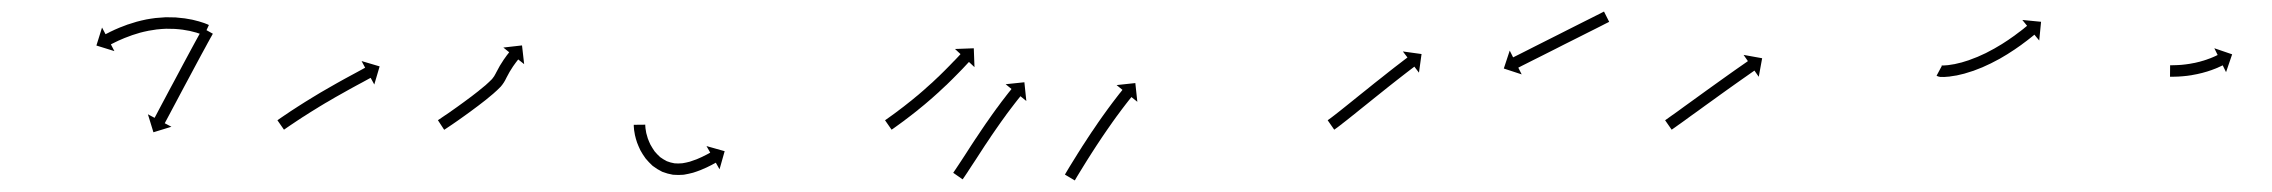

<svg xmlns="http://www.w3.org/2000/svg" viewBox="-20 -294 3952 334"><path d="M333.3 -233.1C333.9 -232.9 334.5 -232.6 335 -232.4L343.4 -250.5C342.8 -250.8 342.1 -251.1 341.4 -251.4C341.4 -251.4 341.4 -251.4 341.4 -251.5C341.3 -251.5 341.3 -251.5 341.3 -251.5C339.4 -252.3 337.5 -253 335.7 -253.7C335.7 -253.7 335.6 -253.7 335.6 -253.7C335.5 -253.8 335.5 -253.8 335.5 -253.8C332.6 -254.8 329.7 -255.7 326.7 -256.6C326.7 -256.6 326.7 -256.7 326.6 -256.7C326.6 -256.7 326.5 -256.7 326.5 -256.7C322.7 -257.8 318.9 -258.7 315.1 -259.6C315.1 -259.6 315 -259.6 314.9 -259.6C314.9 -259.7 314.8 -259.7 314.8 -259.7C310.3 -260.6 305.7 -261.4 301.1 -262.1C301.1 -262.1 301 -262.1 301 -262.1C300.9 -262.1 300.8 -262.1 300.8 -262.1C295.7 -262.8 290.6 -263.3 285.4 -263.7C285.4 -263.7 285.3 -263.7 285.3 -263.7C285.2 -263.7 285.1 -263.7 285.1 -263.7C279.6 -263.9 274.1 -264 268.5 -264C268.5 -264 268.5 -264 268.4 -264C268.3 -264 268.2 -264 268.2 -264C262.5 -263.7 256.8 -263.3 251.1 -262.7C251.1 -262.7 251.1 -262.7 251 -262.7C250.9 -262.7 250.9 -262.7 250.9 -262.7C245.2 -262 239.6 -261.1 234 -260.1C234 -260.1 233.9 -260 233.8 -260C233.8 -260 233.7 -260 233.7 -260C228.3 -258.9 223 -257.6 217.7 -256.2C217.7 -256.2 217.6 -256.2 217.5 -256.2C217.5 -256.1 217.4 -256.1 217.4 -256.1C212.5 -254.7 207.6 -253.2 202.7 -251.5C202.7 -251.5 202.7 -251.5 202.6 -251.5C202.6 -251.5 202.5 -251.5 202.5 -251.5C198.2 -249.9 193.9 -248.3 189.7 -246.6C189.7 -246.6 189.6 -246.6 189.6 -246.6C189.5 -246.6 189.5 -246.6 189.5 -246.6C185.9 -245.1 182.4 -243.6 178.8 -242C178.8 -242 178.8 -242 178.8 -241.9C178.8 -241.9 178.7 -241.9 178.7 -241.9C176 -240.7 173.3 -239.4 170.6 -238.1C170.6 -238.1 170.6 -238.1 170.6 -238.1C170.6 -238 170.6 -238 170.6 -238C168.8 -237.2 167.1 -236.3 165.4 -235.4L165.4 -235.4L165.4 -235.4C164.8 -235.1 164.2 -234.8 163.6 -234.5L157.5 -246.1L147.7 -214.8L179 -205.1L172.9 -216.8C173.5 -217.1 174.1 -217.4 174.6 -217.7L174.6 -217.7L174.6 -217.7C176.2 -218.5 177.9 -219.3 179.5 -220.1C179.5 -220.1 179.5 -220.1 179.5 -220.1C179.4 -220.1 179.4 -220.1 179.4 -220.1C182 -221.4 184.6 -222.6 187.1 -223.8C187.1 -223.8 187.1 -223.8 187.1 -223.7C187.1 -223.7 187 -223.7 187 -223.7C190.4 -225.2 193.8 -226.7 197.2 -228.1C197.2 -228.1 197.1 -228.1 197.1 -228.1C197.1 -228.1 197 -228 197 -228C201.1 -229.7 205.2 -231.2 209.3 -232.6C209.3 -232.6 209.2 -232.6 209.2 -232.6C209.1 -232.6 209.1 -232.6 209.1 -232.6C213.7 -234.1 218.3 -235.6 223 -236.9C223 -236.9 222.9 -236.9 222.9 -236.9C222.8 -236.9 222.8 -236.9 222.8 -236.9C227.8 -238.2 232.8 -239.4 237.9 -240.4C237.9 -240.4 237.8 -240.4 237.7 -240.4C237.7 -240.4 237.6 -240.4 237.6 -240.4C242.9 -241.4 248.1 -242.2 253.4 -242.9C253.4 -242.9 253.4 -242.9 253.3 -242.9C253.2 -242.9 253.1 -242.8 253.1 -242.8C258.4 -243.4 263.7 -243.8 269.1 -244C269.1 -244 269 -244 268.9 -244C268.8 -244 268.8 -244 268.8 -244C273.9 -244 279.1 -243.9 284.2 -243.7C284.2 -243.7 284.1 -243.7 284.1 -243.7C284 -243.7 283.9 -243.7 283.9 -243.7C288.8 -243.4 293.5 -242.9 298.3 -242.3C298.3 -242.3 298.3 -242.3 298.2 -242.3C298.1 -242.3 298.1 -242.3 298.1 -242.3C302.3 -241.7 306.6 -240.9 310.8 -240.1C310.8 -240.1 310.7 -240.1 310.7 -240.1C310.6 -240.1 310.6 -240.1 310.6 -240.1C314.1 -239.3 317.6 -238.4 321.1 -237.4C321.1 -237.4 321.1 -237.5 321 -237.5C320.9 -237.5 320.9 -237.5 320.9 -237.5C323.5 -236.7 326.2 -235.8 328.8 -234.9C328.8 -234.9 328.8 -234.9 328.7 -235C328.7 -235 328.6 -235 328.6 -235C330.3 -234.4 331.9 -233.7 333.5 -233.1C333.5 -233.1 333.5 -233.1 333.4 -233.1C333.4 -233.1 333.3 -233.1 333.3 -233.1ZM349.3 -233.6C349.6 -234.2 350 -234.8 350.3 -235.3L332.8 -245.1C332.5 -244.6 332.2 -244 331.9 -243.4L331.9 -243.4L331.9 -243.4C330.9 -241.8 330 -240.1 329.1 -238.5L329.1 -238.5L329.1 -238.4C327.7 -235.9 326.3 -233.3 324.9 -230.8L324.9 -230.8L324.9 -230.8C323.1 -227.4 321.2 -224.1 319.4 -220.8L319.4 -220.8L319.4 -220.8C317.3 -216.9 315.2 -212.9 313 -209C310.7 -204.6 308.3 -200.2 305.9 -195.8C303.4 -191.1 300.9 -186.4 298.3 -181.7C295.7 -176.9 293.2 -172 290.6 -167.2C288 -162.3 285.4 -157.4 282.8 -152.6C280.3 -147.9 277.8 -143.2 275.2 -138.5C272.9 -134.1 270.6 -129.7 268.2 -125.3C266.1 -121.3 264 -117.4 261.9 -113.5C260.1 -110.1 258.4 -106.8 256.6 -103.5C255.2 -100.9 253.9 -98.3 252.5 -95.7C251.6 -94.1 250.7 -92.4 249.9 -90.8C249.5 -90.2 249.2 -89.6 248.9 -89L237.3 -95.2L246.9 -63.9L278.2 -73.5L266.6 -79.6C266.9 -80.2 267.2 -80.8 267.5 -81.4C268.4 -83 269.3 -84.7 270.2 -86.4C271.5 -88.9 272.9 -91.5 274.3 -94.1C276 -97.4 277.8 -100.7 279.6 -104.1C281.7 -108 283.8 -111.9 285.9 -115.9C288.2 -120.3 290.5 -124.7 292.9 -129.1C295.4 -133.8 297.9 -138.5 300.4 -143.2C303 -148 305.6 -152.9 308.2 -157.7C310.8 -162.6 313.4 -167.4 316 -172.3C318.5 -177 321 -181.7 323.5 -186.3C325.9 -190.7 328.3 -195.1 330.6 -199.5C332.7 -203.4 334.9 -207.3 337 -211.2L337 -211.2L337 -211.2C338.8 -214.5 340.6 -217.8 342.4 -221.2L342.4 -221.1L342.4 -221.1C343.8 -223.7 345.2 -226.2 346.6 -228.8L346.6 -228.8L346.6 -228.7C347.5 -230.4 348.4 -232 349.3 -233.6L349.3 -233.6Z M464.2 -85.9C463.7 -85.6 463.1 -85.2 462.6 -84.8L474 -68.4C474.5 -68.8 475.1 -69.1 475.6 -69.5L475.6 -69.5L475.6 -69.5C477.1 -70.6 478.7 -71.6 480.2 -72.7L480.2 -72.7L480.2 -72.7C482.6 -74.3 485 -75.9 487.4 -77.6L487.3 -77.6L487.3 -77.5C490.4 -79.6 493.6 -81.7 496.7 -83.8L496.7 -83.8L496.7 -83.8C500.4 -86.2 504.1 -88.6 507.8 -91.1L507.8 -91L507.8 -91C511.9 -93.7 516.1 -96.4 520.3 -99L520.3 -99L520.3 -99C524.8 -101.8 529.3 -104.6 533.8 -107.3L533.8 -107.3L533.7 -107.3C538.4 -110.2 543.1 -113 547.8 -115.8L547.8 -115.7L547.8 -115.7C552.5 -118.5 557.2 -121.3 562 -124L562 -124L561.9 -124C566.5 -126.6 571.2 -129.2 575.8 -131.8L575.8 -131.8L575.8 -131.8C580.1 -134.3 584.4 -136.7 588.8 -139.1L588.8 -139.1L588.8 -139.1C592.7 -141.2 596.6 -143.3 600.5 -145.5L600.5 -145.5L600.5 -145.5C603.8 -147.3 607.1 -149.1 610.4 -150.8C613 -152.2 615.5 -153.6 618.1 -155C619.7 -155.9 621.4 -156.8 623 -157.7C623.6 -158 624.2 -158.3 624.8 -158.6L631.1 -147L640.4 -178.5L609 -187.8L615.2 -176.2C614.7 -175.9 614.1 -175.6 613.5 -175.3C611.9 -174.4 610.2 -173.5 608.6 -172.6C606 -171.2 603.4 -169.8 600.9 -168.4C597.6 -166.6 594.2 -164.8 590.9 -163L590.9 -163L590.9 -163C587 -160.9 583.1 -158.7 579.1 -156.6L579.1 -156.6L579.1 -156.6C574.7 -154.2 570.4 -151.7 566 -149.3L566 -149.3L566 -149.3C561.3 -146.6 556.7 -144 552 -141.3L552 -141.3L552 -141.3C547.2 -138.6 542.4 -135.8 537.6 -133L537.6 -133L537.6 -133C532.9 -130.1 528.1 -127.3 523.4 -124.4L523.4 -124.4L523.4 -124.4C518.8 -121.6 514.2 -118.8 509.7 -116L509.7 -115.9L509.6 -115.9C505.4 -113.3 501.2 -110.6 497 -107.9L496.9 -107.9L496.9 -107.8C493.2 -105.4 489.4 -102.9 485.6 -100.5L485.6 -100.5L485.6 -100.5C482.5 -98.4 479.3 -96.2 476.2 -94.1L476.1 -94.1L476.1 -94.1C473.7 -92.5 471.3 -90.8 468.9 -89.2L468.9 -89.2L468.9 -89.2C467.3 -88.1 465.8 -87 464.2 -85.9L464.2 -85.9Z M743.4 -86C742.9 -85.7 742.3 -85.3 741.8 -84.9L752.7 -68.2C753.3 -68.6 753.9 -68.9 754.4 -69.3L754.4 -69.3L754.4 -69.3C756 -70.4 757.6 -71.4 759.2 -72.5L759.2 -72.5L759.2 -72.5C761.6 -74.1 764.1 -75.8 766.5 -77.4L766.5 -77.4L766.5 -77.4C769.6 -79.6 772.8 -81.8 775.9 -83.9L775.9 -83.9L775.9 -83.9C779.6 -86.5 783.2 -89.1 786.9 -91.7L786.9 -91.7L786.9 -91.7C791 -94.6 795.1 -97.6 799.1 -100.5L799.1 -100.5L799.2 -100.6C803.5 -103.7 807.8 -107 812.1 -110.2C812.1 -110.2 812.1 -110.2 812.1 -110.2C812.1 -110.2 812.1 -110.2 812.1 -110.2C816.6 -113.6 820.9 -117 825.3 -120.4C825.3 -120.4 825.3 -120.5 825.4 -120.5C825.4 -120.5 825.4 -120.5 825.4 -120.5C829.8 -124 834.1 -127.6 838.3 -131.2C838.3 -131.2 838.4 -131.3 838.4 -131.3C838.4 -131.3 838.5 -131.4 838.5 -131.4C842.7 -135 846.7 -138.8 850.6 -142.8C850.6 -142.8 850.7 -142.9 850.9 -143.1C851 -143.2 851.1 -143.3 851.1 -143.3C855 -147.8 858.2 -152.8 860.7 -158.2C860.7 -158.2 860.6 -158.2 860.6 -158.1C860.6 -158 860.5 -157.9 860.5 -157.9C862.5 -161.8 864.5 -165.5 866.6 -169.2C866.6 -169.2 866.6 -169.2 866.6 -169.1C866.5 -169.1 866.5 -169 866.5 -169C868.4 -172.1 870.3 -175.2 872.3 -178.2C872.3 -178.2 872.3 -178.2 872.3 -178.1C872.2 -178.1 872.2 -178.1 872.2 -178.1C873.8 -180.4 875.4 -182.7 877.1 -184.9C877.1 -184.9 877.1 -184.9 877 -184.9C877 -184.9 877 -184.8 877 -184.8C878.1 -186.3 879.2 -187.7 880.3 -189.1C880.3 -189.1 880.3 -189.1 880.3 -189.1C880.3 -189.1 880.3 -189.1 880.3 -189.1C880.7 -189.6 881.1 -190.1 881.5 -190.6L891.8 -182.4L888.1 -215L855.6 -211.3L865.8 -203.1C865.4 -202.6 865 -202 864.6 -201.5C864.6 -201.5 864.6 -201.5 864.6 -201.5C864.6 -201.5 864.6 -201.5 864.6 -201.5C863.4 -199.9 862.2 -198.4 861 -196.9C861 -196.9 861 -196.8 861 -196.8C861 -196.8 861 -196.8 861 -196.8C859.2 -194.3 857.5 -191.9 855.7 -189.4C855.7 -189.4 855.7 -189.4 855.7 -189.3C855.7 -189.3 855.7 -189.3 855.7 -189.3C853.5 -186 851.4 -182.7 849.4 -179.4C849.4 -179.4 849.4 -179.3 849.3 -179.3C849.3 -179.2 849.3 -179.2 849.3 -179.2C847 -175.2 844.8 -171.1 842.7 -167C842.7 -167 842.7 -166.9 842.6 -166.8C842.6 -166.7 842.6 -166.7 842.6 -166.7C840.8 -163 838.6 -159.5 835.9 -156.4C835.9 -156.4 836.1 -156.5 836.2 -156.6C836.3 -156.7 836.4 -156.9 836.4 -156.9C832.8 -153.2 829 -149.7 825.2 -146.3C825.2 -146.3 825.3 -146.3 825.3 -146.4C825.3 -146.4 825.4 -146.4 825.4 -146.4C821.2 -142.9 817.1 -139.5 812.8 -136.1C812.8 -136.1 812.9 -136.1 812.9 -136.1C812.9 -136.1 812.9 -136.1 812.9 -136.1C808.6 -132.8 804.3 -129.4 800 -126.1C800 -126.1 800 -126.1 800 -126.1C800 -126.1 800.1 -126.2 800.1 -126.2C795.8 -123 791.6 -119.8 787.3 -116.7L787.3 -116.7L787.3 -116.7C783.3 -113.8 779.3 -110.9 775.3 -108L775.3 -108L775.3 -108C771.7 -105.4 768.1 -102.9 764.4 -100.3L764.4 -100.3L764.5 -100.3C761.4 -98.2 758.3 -96.1 755.2 -93.9L755.2 -93.9L755.2 -94C752.8 -92.3 750.4 -90.7 748 -89.1L748 -89.1L748.1 -89.1C746.5 -88.1 745 -87 743.4 -86L743.4 -86Z M1102.5 -75.2C1102.5 -75.8 1102.5 -76.5 1102.5 -77.1L1082.5 -76.9C1082.5 -76.2 1082.5 -75.5 1082.5 -74.8C1082.5 -74.8 1082.5 -74.7 1082.5 -74.7C1082.5 -74.6 1082.5 -74.6 1082.5 -74.6C1082.6 -72.5 1082.8 -70.5 1083 -68.4C1083 -68.4 1083 -68.3 1083 -68.2C1083 -68.2 1083 -68.1 1083 -68.1C1083.4 -65 1084 -61.8 1084.6 -58.7C1084.6 -58.7 1084.6 -58.7 1084.6 -58.6C1084.6 -58.5 1084.7 -58.4 1084.7 -58.4C1085.6 -54.4 1086.7 -50.5 1088 -46.7C1088 -46.7 1088 -46.6 1088.1 -46.5C1088.1 -46.4 1088.1 -46.3 1088.1 -46.3C1089.8 -41.8 1091.7 -37.4 1093.8 -33C1093.8 -33 1093.9 -32.9 1093.9 -32.8C1094 -32.7 1094 -32.6 1094 -32.6C1096.6 -27.8 1099.5 -23.3 1102.7 -18.9C1102.7 -18.9 1102.8 -18.7 1102.9 -18.6C1103 -18.5 1103.1 -18.3 1103.1 -18.3C1106.8 -13.8 1110.9 -9.6 1115.2 -5.6C1115.2 -5.6 1115.4 -5.5 1115.5 -5.4C1115.7 -5.2 1115.9 -5.1 1115.9 -5.1C1120.8 -1.4 1126 1.9 1131.6 4.6C1131.6 4.6 1131.8 4.7 1132 4.8C1132.2 4.9 1132.5 5 1132.5 5C1138.2 7.2 1144.2 8.9 1150.3 9.9C1150.3 9.9 1150.6 9.9 1150.8 10C1151 10 1151.2 10 1151.2 10C1157.1 10.5 1163.1 10.5 1169 10C1169 10 1169.1 9.9 1169.3 9.9C1169.5 9.9 1169.7 9.9 1169.7 9.9C1174.9 9 1180.2 7.9 1185.4 6.5C1185.4 6.5 1185.5 6.5 1185.6 6.4C1185.7 6.4 1185.8 6.4 1185.8 6.4C1190.3 5 1194.7 3.4 1199.1 1.7C1199.1 1.7 1199.1 1.7 1199.2 1.7C1199.2 1.7 1199.3 1.6 1199.3 1.6C1202.9 0.1 1206.5 -1.4 1210.1 -3.1C1210.1 -3.1 1210.1 -3.1 1210.1 -3.1C1210.2 -3.2 1210.2 -3.2 1210.2 -3.2C1212.9 -4.5 1215.6 -5.8 1218.3 -7.2C1218.3 -7.2 1218.3 -7.2 1218.3 -7.2C1218.3 -7.2 1218.4 -7.3 1218.4 -7.3C1220.1 -8.2 1221.8 -9.1 1223.4 -10C1223.4 -10 1223.4 -10 1223.5 -10C1223.5 -10 1223.5 -10 1223.5 -10C1224.1 -10.3 1224.7 -10.7 1225.2 -11L1231.7 0.5L1240.6 -31L1209 -39.9L1215.5 -28.5C1214.9 -28.1 1214.3 -27.8 1213.8 -27.5C1213.8 -27.5 1213.8 -27.5 1213.8 -27.5C1213.8 -27.5 1213.8 -27.5 1213.8 -27.5C1212.2 -26.6 1210.6 -25.8 1209 -24.9C1209 -24.9 1209 -24.9 1209 -24.9C1209 -25 1209.1 -25 1209.1 -25C1206.5 -23.7 1204 -22.4 1201.5 -21.2C1201.5 -21.2 1201.5 -21.2 1201.5 -21.2C1201.6 -21.2 1201.6 -21.2 1201.6 -21.2C1198.3 -19.7 1195 -18.2 1191.6 -16.8C1191.6 -16.8 1191.7 -16.8 1191.7 -16.9C1191.8 -16.9 1191.8 -16.9 1191.8 -16.9C1187.9 -15.4 1183.8 -14 1179.8 -12.7C1179.8 -12.7 1179.9 -12.7 1180 -12.7C1180.1 -12.8 1180.2 -12.8 1180.2 -12.8C1175.7 -11.6 1171.1 -10.6 1166.5 -9.9C1166.5 -9.9 1166.7 -9.9 1166.9 -9.9C1167 -9.9 1167.2 -10 1167.2 -10C1162.4 -9.5 1157.6 -9.5 1152.8 -9.9C1152.8 -9.9 1153 -9.9 1153.3 -9.9C1153.5 -9.8 1153.7 -9.8 1153.7 -9.8C1148.9 -10.6 1144.1 -11.9 1139.6 -13.7C1139.6 -13.7 1139.8 -13.6 1140 -13.5C1140.2 -13.4 1140.5 -13.3 1140.5 -13.3C1136.1 -15.5 1131.9 -18.1 1127.9 -21C1127.9 -21 1128.1 -20.9 1128.3 -20.8C1128.4 -20.6 1128.6 -20.5 1128.6 -20.5C1125 -23.7 1121.6 -27.3 1118.5 -31C1118.5 -31 1118.6 -30.9 1118.7 -30.8C1118.8 -30.6 1118.9 -30.5 1118.9 -30.5C1116.3 -34.3 1113.8 -38.2 1111.6 -42.2C1111.6 -42.2 1111.6 -42.1 1111.7 -42C1111.7 -41.9 1111.8 -41.7 1111.8 -41.7C1110 -45.5 1108.3 -49.3 1106.9 -53.2C1106.9 -53.2 1106.9 -53.1 1106.9 -53C1107 -52.9 1107 -52.8 1107 -52.8C1105.9 -56.2 1104.9 -59.6 1104.1 -63C1104.1 -63 1104.1 -62.9 1104.2 -62.8C1104.2 -62.7 1104.2 -62.7 1104.2 -62.7C1103.7 -65.3 1103.2 -68 1102.9 -70.6C1102.9 -70.6 1102.9 -70.5 1102.9 -70.5C1102.9 -70.4 1102.9 -70.3 1102.9 -70.3C1102.7 -72 1102.6 -73.7 1102.5 -75.4C1102.5 -75.4 1102.5 -75.4 1102.5 -75.3C1102.5 -75.3 1102.5 -75.2 1102.5 -75.2Z M1521.2 -85.9C1520.6 -85.5 1520.1 -85.2 1519.6 -84.8L1531 -68.4C1531.6 -68.8 1532.1 -69.2 1532.6 -69.5L1532.7 -69.5L1532.7 -69.5C1534.2 -70.6 1535.7 -71.7 1537.3 -72.8L1537.3 -72.8L1537.3 -72.8C1539.7 -74.5 1542.1 -76.2 1544.5 -78L1544.5 -78L1544.5 -78C1547.6 -80.2 1550.6 -82.5 1553.7 -84.7C1553.7 -84.7 1553.7 -84.8 1553.7 -84.8C1553.7 -84.8 1553.7 -84.8 1553.7 -84.8C1557.3 -87.5 1560.9 -90.2 1564.5 -93C1564.5 -93 1564.5 -93 1564.5 -93C1564.5 -93 1564.5 -93 1564.5 -93C1568.5 -96.1 1572.5 -99.2 1576.4 -102.3C1576.4 -102.3 1576.4 -102.4 1576.4 -102.4C1576.4 -102.4 1576.4 -102.4 1576.4 -102.4C1580.6 -105.8 1584.8 -109.2 1588.9 -112.6C1588.9 -112.6 1588.9 -112.6 1588.9 -112.7C1589 -112.7 1589 -112.7 1589 -112.7C1593.2 -116.3 1597.4 -119.9 1601.6 -123.5C1601.6 -123.5 1601.6 -123.5 1601.6 -123.6C1601.7 -123.6 1601.7 -123.6 1601.7 -123.6C1605.8 -127.3 1610 -131 1614.1 -134.7C1614.1 -134.7 1614.1 -134.7 1614.1 -134.7C1614.1 -134.7 1614.1 -134.8 1614.1 -134.8C1618.1 -138.4 1622 -142.1 1625.9 -145.8C1625.9 -145.8 1625.9 -145.8 1625.9 -145.8C1625.9 -145.8 1626 -145.8 1626 -145.8C1629.6 -149.3 1633.2 -152.8 1636.8 -156.4C1636.8 -156.4 1636.8 -156.4 1636.8 -156.4C1636.8 -156.4 1636.8 -156.4 1636.8 -156.4C1640 -159.6 1643.2 -162.8 1646.3 -166L1646.3 -166L1646.3 -166C1649 -168.7 1651.6 -171.5 1654.3 -174.2L1654.3 -174.2L1654.3 -174.2C1656.3 -176.4 1658.3 -178.5 1660.3 -180.6L1660.3 -180.6L1660.3 -180.6C1661.6 -182 1662.9 -183.4 1664.2 -184.8C1664.7 -185.3 1665.1 -185.7 1665.6 -186.2L1675.2 -177.2L1674 -210L1641.3 -208.8L1650.9 -199.9C1650.5 -199.4 1650 -198.9 1649.6 -198.4C1648.3 -197 1647 -195.7 1645.8 -194.3L1645.8 -194.3L1645.8 -194.3C1643.8 -192.2 1641.8 -190.1 1639.8 -188L1639.8 -188L1639.8 -188.1C1637.2 -185.3 1634.6 -182.7 1632 -180L1632 -180L1632 -180C1628.9 -176.8 1625.8 -173.7 1622.7 -170.6C1622.7 -170.6 1622.7 -170.6 1622.7 -170.6C1622.7 -170.6 1622.7 -170.6 1622.7 -170.6C1619.2 -167.1 1615.6 -163.7 1612.1 -160.2C1612.1 -160.2 1612.1 -160.3 1612.1 -160.3C1612.1 -160.3 1612.1 -160.3 1612.1 -160.3C1608.3 -156.6 1604.4 -153 1600.6 -149.4C1600.6 -149.4 1600.6 -149.5 1600.6 -149.5C1600.6 -149.5 1600.6 -149.5 1600.6 -149.5C1596.6 -145.8 1592.5 -142.2 1588.4 -138.6C1588.4 -138.6 1588.4 -138.6 1588.4 -138.6C1588.5 -138.6 1588.5 -138.6 1588.5 -138.6C1584.4 -135 1580.2 -131.5 1576.1 -127.9C1576.1 -127.9 1576.1 -128 1576.1 -128C1576.1 -128 1576.1 -128 1576.1 -128C1572 -124.6 1568 -121.3 1563.9 -117.9C1563.9 -117.9 1563.9 -117.9 1563.9 -117.9C1563.9 -118 1563.9 -118 1563.9 -118C1560 -114.9 1556.2 -111.8 1552.3 -108.8C1552.3 -108.8 1552.3 -108.8 1552.3 -108.8C1552.3 -108.8 1552.3 -108.8 1552.3 -108.8C1548.8 -106.1 1545.3 -103.4 1541.7 -100.8C1541.7 -100.8 1541.7 -100.8 1541.7 -100.8C1541.8 -100.8 1541.8 -100.8 1541.8 -100.8C1538.8 -98.6 1535.7 -96.3 1532.7 -94.1L1532.7 -94.2L1532.8 -94.2C1530.4 -92.5 1528.1 -90.8 1525.7 -89.1L1525.7 -89.1L1525.7 -89.1C1524.2 -88.1 1522.7 -87 1521.2 -85.9L1521.2 -85.9ZM1639.3 5C1638.9 5.5 1638.6 6 1638.2 6.6L1654.6 18C1655 17.4 1655.4 16.9 1655.8 16.3L1655.8 16.3L1655.8 16.3C1656.9 14.8 1657.9 13.2 1659 11.6L1659 11.6L1659 11.6C1660.6 9.2 1662.3 6.7 1663.9 4.3L1663.9 4.3L1663.9 4.2C1666 1.1 1668.1 -2.1 1670.1 -5.3L1670.1 -5.3L1670.1 -5.3C1672.6 -9 1675 -12.8 1677.5 -16.5C1680.2 -20.7 1682.9 -24.9 1685.6 -29L1685.6 -29L1685.6 -29C1688.5 -33.5 1691.4 -37.9 1694.3 -42.4L1694.3 -42.3L1694.3 -42.3C1697.4 -46.9 1700.4 -51.5 1703.5 -56L1703.4 -56L1703.4 -56C1706.5 -60.5 1709.6 -65 1712.7 -69.5L1712.7 -69.5L1712.7 -69.5C1715.7 -73.8 1718.7 -78.2 1721.8 -82.5L1721.8 -82.5L1721.8 -82.5C1724.7 -86.5 1727.6 -90.5 1730.5 -94.5L1730.5 -94.5L1730.4 -94.5C1733.1 -98 1735.7 -101.6 1738.4 -105.1L1738.4 -105.1L1738.4 -105.1C1740.6 -108.1 1742.9 -111 1745.2 -114L1745.2 -114L1745.2 -114C1746.9 -116.3 1748.7 -118.5 1750.5 -120.8L1750.5 -120.8L1750.5 -120.8C1751.6 -122.2 1752.8 -123.7 1754 -125.1L1754 -125.1L1753.9 -125.1C1754.4 -125.6 1754.8 -126.1 1755.2 -126.6L1765.4 -118.3L1762 -150.9L1729.4 -147.5L1739.6 -139.2C1739.2 -138.7 1738.8 -138.2 1738.4 -137.7L1738.4 -137.6L1738.4 -137.6C1737.2 -136.2 1736 -134.7 1734.8 -133.2L1734.8 -133.2L1734.8 -133.2C1733 -130.9 1731.2 -128.6 1729.4 -126.3L1729.4 -126.3L1729.4 -126.2C1727 -123.2 1724.7 -120.2 1722.4 -117.2L1722.4 -117.2L1722.4 -117.2C1719.7 -113.6 1717 -110 1714.4 -106.3L1714.3 -106.3L1714.3 -106.3C1711.4 -102.3 1708.4 -98.2 1705.5 -94.1L1705.5 -94.1L1705.5 -94.1C1702.4 -89.7 1699.3 -85.3 1696.3 -80.9L1696.2 -80.9L1696.2 -80.9C1693.1 -76.3 1690 -71.8 1686.9 -67.2L1686.9 -67.2L1686.9 -67.2C1683.8 -62.6 1680.7 -58 1677.7 -53.4L1677.7 -53.4L1677.6 -53.4C1674.7 -48.9 1671.8 -44.4 1668.8 -40L1668.8 -40L1668.8 -40C1666.1 -35.8 1663.4 -31.6 1660.7 -27.4C1658.2 -23.7 1655.8 -19.9 1653.4 -16.2L1653.4 -16.2L1653.4 -16.2C1651.3 -13 1649.3 -9.9 1647.2 -6.8L1647.2 -6.8L1647.2 -6.8C1645.6 -4.4 1644 -2 1642.4 0.4L1642.4 0.4L1642.4 0.4C1641.4 1.9 1640.4 3.5 1639.3 5L1639.3 5ZM1833.5 8C1833.2 8.5 1832.8 9.1 1832.5 9.7L1849.7 19.9C1850 19.4 1850.3 18.8 1850.7 18.2C1851.6 16.6 1852.6 15 1853.5 13.4L1853.5 13.4L1853.5 13.4C1855 10.9 1856.5 8.5 1858 6L1858 6L1858 6C1860 2.8 1861.9 -0.4 1863.9 -3.6L1863.9 -3.6L1863.9 -3.6C1866.2 -7.4 1868.6 -11.2 1870.9 -14.9L1870.9 -14.9L1870.9 -14.9C1873.6 -19.1 1876.2 -23.3 1878.9 -27.5L1878.9 -27.5L1878.9 -27.5C1881.7 -31.9 1884.6 -36.4 1887.5 -40.8L1887.5 -40.8L1887.5 -40.8C1890.5 -45.4 1893.5 -49.9 1896.6 -54.5L1896.6 -54.5L1896.5 -54.4C1899.6 -59 1902.7 -63.5 1905.8 -68L1905.8 -68L1905.8 -68C1908.8 -72.3 1911.8 -76.7 1914.9 -81L1914.9 -81L1914.8 -80.9C1917.7 -85 1920.6 -89 1923.5 -93L1923.5 -93L1923.5 -92.9C1926.1 -96.5 1928.8 -100.1 1931.4 -103.6L1931.4 -103.6L1931.4 -103.6C1933.7 -106.6 1935.9 -109.5 1938.2 -112.5L1938.2 -112.5L1938.2 -112.5C1940 -114.8 1941.8 -117 1943.5 -119.3L1943.5 -119.3L1943.5 -119.3C1944.7 -120.7 1945.8 -122.2 1947 -123.6L1947 -123.6L1947 -123.6C1947.4 -124.1 1947.8 -124.6 1948.2 -125.2L1958.5 -116.9L1955 -149.5L1922.4 -146L1932.6 -137.7C1932.2 -137.2 1931.8 -136.7 1931.4 -136.1L1931.4 -136.1L1931.4 -136.1C1930.2 -134.7 1929 -133.2 1927.9 -131.7L1927.8 -131.7L1927.8 -131.7C1926 -129.4 1924.2 -127.1 1922.4 -124.7L1922.4 -124.7L1922.4 -124.7C1920.1 -121.7 1917.8 -118.7 1915.5 -115.7L1915.5 -115.6L1915.4 -115.6C1912.8 -112 1910.1 -108.4 1907.4 -104.8L1907.4 -104.8L1907.4 -104.8C1904.4 -100.7 1901.5 -96.7 1898.6 -92.6L1898.6 -92.6L1898.5 -92.5C1895.5 -88.2 1892.4 -83.8 1889.3 -79.4L1889.3 -79.4L1889.3 -79.3C1886.2 -74.8 1883.1 -70.2 1880 -65.6L1880 -65.6L1879.9 -65.6C1876.9 -61 1873.8 -56.4 1870.8 -51.8L1870.8 -51.8L1870.8 -51.7C1867.8 -47.3 1864.9 -42.8 1862 -38.3L1862 -38.2L1862 -38.2C1859.3 -34 1856.7 -29.8 1854 -25.6L1854 -25.5L1854 -25.5C1851.6 -21.7 1849.2 -17.9 1846.9 -14.1L1846.9 -14.1L1846.9 -14.1C1844.9 -10.9 1842.9 -7.6 1840.9 -4.4L1840.9 -4.4L1840.9 -4.4C1839.4 -1.9 1837.9 0.6 1836.4 3.1L1836.4 3.1L1836.4 3.1C1835.4 4.7 1834.5 6.3 1833.5 8Z M2291.1 -85.9C2290.6 -85.5 2290.1 -85.2 2289.6 -84.8L2301 -68.4C2301.6 -68.8 2302.1 -69.2 2302.7 -69.6C2302.7 -69.6 2302.7 -69.6 2302.7 -69.6C2302.7 -69.6 2302.7 -69.6 2302.7 -69.6C2304.3 -70.7 2305.9 -71.9 2307.4 -73C2307.4 -73 2307.4 -73 2307.4 -73.1C2307.5 -73.1 2307.5 -73.1 2307.5 -73.1C2309.8 -74.8 2312.2 -76.6 2314.5 -78.4L2314.5 -78.5L2314.5 -78.5C2317.5 -80.8 2320.5 -83.1 2323.5 -85.5L2323.5 -85.5L2323.5 -85.5C2327 -88.3 2330.5 -91.1 2334 -93.9L2334 -93.9L2334.1 -93.9C2337.9 -97 2341.8 -100.1 2345.7 -103.3C2349.9 -106.6 2354 -110 2358.2 -113.3C2362.5 -116.8 2366.7 -120.2 2371 -123.6C2375.3 -127.1 2379.6 -130.5 2383.9 -133.9L2383.9 -133.9L2383.9 -133.9C2388 -137.2 2392.2 -140.6 2396.4 -143.9L2396.4 -143.9L2396.4 -143.9C2400.3 -146.9 2404.2 -150 2408.1 -153.1L2408.1 -153.1L2408.1 -153.1C2411.6 -155.8 2415.1 -158.6 2418.6 -161.3L2418.6 -161.3L2418.6 -161.3C2421.6 -163.6 2424.5 -165.9 2427.5 -168.2L2427.5 -168.2L2427.5 -168.2C2429.8 -170 2432.1 -171.7 2434.4 -173.5L2434.4 -173.5L2434.4 -173.5C2435.9 -174.6 2437.4 -175.7 2438.9 -176.9C2439.4 -177.3 2439.9 -177.7 2440.4 -178.1L2448.4 -167.6L2452.9 -200L2420.4 -204.5L2428.4 -194C2427.8 -193.6 2427.3 -193.2 2426.8 -192.8C2425.3 -191.7 2423.8 -190.5 2422.3 -189.4L2422.3 -189.4L2422.3 -189.4C2420 -187.6 2417.7 -185.8 2415.3 -184L2415.3 -184L2415.3 -184C2412.3 -181.7 2409.3 -179.4 2406.3 -177.1L2406.3 -177.1L2406.3 -177.1C2402.8 -174.3 2399.3 -171.6 2395.7 -168.8L2395.7 -168.8L2395.7 -168.8C2391.8 -165.7 2387.9 -162.6 2384 -159.5L2384 -159.5L2384 -159.5C2379.8 -156.2 2375.6 -152.9 2371.4 -149.6L2371.4 -149.6L2371.4 -149.6C2367.1 -146.1 2362.8 -142.7 2358.5 -139.2C2354.2 -135.8 2349.9 -132.3 2345.6 -128.9C2341.5 -125.5 2337.3 -122.2 2333.2 -118.9C2329.3 -115.7 2325.4 -112.6 2321.5 -109.5L2321.5 -109.5L2321.5 -109.5C2318.1 -106.7 2314.6 -104 2311.1 -101.2L2311.1 -101.2L2311.1 -101.2C2308.2 -98.9 2305.2 -96.6 2302.3 -94.3L2302.3 -94.3L2302.3 -94.3C2300 -92.5 2297.7 -90.8 2295.4 -89C2295.4 -89 2295.5 -89.1 2295.5 -89.1C2295.5 -89.1 2295.5 -89.1 2295.5 -89.1C2294 -88 2292.6 -86.9 2291.1 -85.9C2291.1 -85.9 2291.1 -85.9 2291.1 -85.9C2291.1 -85.9 2291.1 -85.9 2291.1 -85.9ZM2777.5 -255.1C2778.1 -255.4 2778.7 -255.7 2779.3 -256L2770.3 -273.9C2769.7 -273.6 2769.1 -273.3 2768.5 -273C2766.8 -272.1 2765.2 -271.3 2763.5 -270.4C2760.9 -269.1 2758.3 -267.8 2755.7 -266.5C2752.3 -264.8 2748.9 -263.1 2745.6 -261.4C2741.6 -259.4 2737.6 -257.4 2733.6 -255.4C2729.2 -253.1 2724.7 -250.9 2720.3 -248.7C2715.5 -246.3 2710.7 -243.9 2706 -241.5C2701.1 -239 2696.2 -236.5 2691.2 -234C2686.3 -231.5 2681.4 -229.1 2676.5 -226.6C2671.7 -224.2 2667 -221.8 2662.2 -219.4C2657.8 -217.2 2653.3 -214.9 2648.9 -212.7C2644.9 -210.7 2640.9 -208.7 2636.9 -206.6C2633.5 -204.9 2630.2 -203.2 2626.8 -201.5C2624.2 -200.2 2621.6 -198.9 2619 -197.6C2617.3 -196.8 2615.7 -195.9 2614 -195.1C2613.4 -194.8 2612.8 -194.5 2612.2 -194.2L2606.3 -206L2596 -174.8L2627.1 -164.6L2621.2 -176.3C2621.8 -176.6 2622.4 -176.9 2623 -177.2C2624.7 -178.1 2626.3 -178.9 2628 -179.8C2630.6 -181.1 2633.2 -182.4 2635.8 -183.7C2639.2 -185.4 2642.5 -187.1 2645.9 -188.8C2649.9 -190.8 2653.9 -192.8 2657.9 -194.8C2662.3 -197.1 2666.8 -199.3 2671.2 -201.5C2676 -203.9 2680.7 -206.3 2685.5 -208.7C2690.4 -211.2 2695.3 -213.7 2700.2 -216.2C2705.2 -218.6 2710.1 -221.1 2715 -223.6C2719.7 -226 2724.5 -228.4 2729.3 -230.8C2733.7 -233 2738.2 -235.3 2742.6 -237.5C2746.6 -239.5 2750.6 -241.5 2754.6 -243.5C2758 -245.2 2761.3 -246.9 2764.7 -248.6C2767.3 -250 2769.9 -251.3 2772.5 -252.6C2774.2 -253.4 2775.8 -254.3 2777.5 -255.1Z M2878.2 -85.9C2877.7 -85.6 2877.1 -85.2 2876.6 -84.8L2888 -68.4C2888.5 -68.8 2889.1 -69.1 2889.6 -69.5L2889.6 -69.5L2889.6 -69.5C2891.2 -70.6 2892.7 -71.7 2894.3 -72.8L2894.3 -72.8L2894.3 -72.8C2896.7 -74.5 2899.1 -76.2 2901.4 -77.9L2901.4 -77.9L2901.5 -77.9C2904.5 -80.1 2907.6 -82.3 2910.7 -84.5C2914.3 -87.1 2917.9 -89.7 2921.5 -92.4C2925.6 -95.3 2929.6 -98.2 2933.7 -101.1C2938 -104.3 2942.3 -107.4 2946.6 -110.5C2951.1 -113.7 2955.5 -116.9 2960 -120.1C2964.4 -123.4 2968.9 -126.6 2973.4 -129.8C2977.7 -132.9 2982 -136 2986.4 -139.1C2990.4 -141.9 2994.5 -144.8 2998.5 -147.7C3002.1 -150.3 3005.8 -152.9 3009.4 -155.4C3012.5 -157.6 3015.6 -159.8 3018.7 -161.9C3021 -163.6 3023.4 -165.2 3025.8 -166.9C3027.3 -168 3028.9 -169 3030.4 -170.1C3030.9 -170.5 3031.5 -170.9 3032 -171.2L3039.5 -160.4L3045.4 -192.7L3013.1 -198.5L3020.6 -187.7C3020.1 -187.3 3019.5 -186.9 3019 -186.5C3017.4 -185.5 3015.9 -184.4 3014.4 -183.3C3012 -181.6 3009.6 -180 3007.2 -178.3C3004.1 -176.1 3001 -174 2997.9 -171.8C2994.2 -169.2 2990.6 -166.6 2986.9 -164C2982.9 -161.1 2978.8 -158.2 2974.7 -155.3C2970.4 -152.2 2966.1 -149.1 2961.7 -146C2957.2 -142.8 2952.8 -139.6 2948.3 -136.4C2943.8 -133.2 2939.4 -129.9 2934.9 -126.7C2930.6 -123.6 2926.3 -120.5 2921.9 -117.3C2917.9 -114.4 2913.9 -111.5 2909.8 -108.6C2906.2 -106 2902.6 -103.3 2899 -100.7C2895.9 -98.5 2892.9 -96.3 2889.8 -94.1L2889.8 -94.2L2889.8 -94.2C2887.5 -92.5 2885.1 -90.8 2882.7 -89.1L2882.7 -89.1L2882.7 -89.1C2881.2 -88.1 2879.7 -87 2878.2 -85.9L2878.2 -85.9Z M3357 -180.1C3356.5 -180.2 3358.6 -179.6 3358.2 -179.8L3348.8 -162.2C3350.5 -161.3 3352.7 -160.5 3354.9 -160.2C3354.9 -160.2 3355 -160.2 3355.1 -160.2C3355.2 -160.2 3355.4 -160.2 3355.4 -160.2C3357.5 -160.1 3359.6 -160.1 3361.7 -160.1C3361.7 -160.1 3361.8 -160.1 3361.9 -160.1C3361.9 -160.1 3362 -160.1 3362 -160.1C3365.1 -160.3 3368.2 -160.5 3371.3 -160.8C3371.3 -160.8 3371.4 -160.8 3371.5 -160.8C3371.5 -160.9 3371.6 -160.9 3371.6 -160.9C3375.5 -161.4 3379.4 -162 3383.3 -162.7C3383.3 -162.7 3383.4 -162.7 3383.4 -162.7C3383.5 -162.7 3383.6 -162.7 3383.6 -162.7C3388.1 -163.7 3392.6 -164.8 3397.1 -165.9C3397.1 -165.9 3397.2 -165.9 3397.2 -166C3397.3 -166 3397.4 -166 3397.4 -166C3402.3 -167.4 3407.2 -168.9 3412.1 -170.6C3412.1 -170.6 3412.2 -170.6 3412.2 -170.6C3412.3 -170.6 3412.3 -170.6 3412.3 -170.6C3417.5 -172.5 3422.6 -174.5 3427.7 -176.6C3427.7 -176.6 3427.7 -176.6 3427.7 -176.6C3427.8 -176.6 3427.8 -176.6 3427.8 -176.6C3433 -178.9 3438.1 -181.2 3443.2 -183.7C3443.2 -183.7 3443.3 -183.7 3443.3 -183.7C3443.4 -183.8 3443.4 -183.8 3443.4 -183.8C3448.4 -186.3 3453.4 -188.9 3458.3 -191.6C3458.3 -191.6 3458.4 -191.7 3458.4 -191.7C3458.4 -191.7 3458.5 -191.7 3458.5 -191.7C3463.2 -194.4 3467.9 -197.2 3472.5 -200C3472.5 -200 3472.6 -200 3472.6 -200.1C3472.6 -200.1 3472.6 -200.1 3472.6 -200.1C3476.9 -202.8 3481.2 -205.6 3485.4 -208.4C3485.4 -208.4 3485.4 -208.4 3485.5 -208.4C3485.5 -208.5 3485.5 -208.5 3485.5 -208.5C3489.3 -211 3493 -213.7 3496.7 -216.3C3496.7 -216.3 3496.7 -216.3 3496.7 -216.3C3496.7 -216.4 3496.7 -216.4 3496.7 -216.4C3499.8 -218.6 3502.9 -220.9 3506 -223.3C3506 -223.3 3506 -223.3 3506 -223.3C3506 -223.3 3506 -223.3 3506 -223.3C3508.4 -225.1 3510.7 -226.9 3513 -228.8C3513 -228.8 3513 -228.8 3513 -228.8C3513 -228.8 3513 -228.8 3513 -228.8C3514.5 -230 3516 -231.2 3517.5 -232.4L3517.5 -232.4L3517.5 -232.4C3518 -232.8 3518.5 -233.2 3519 -233.7L3527.4 -223.5L3530.6 -256.1L3498 -259.3L3506.3 -249.1C3505.8 -248.7 3505.3 -248.3 3504.8 -247.9L3504.8 -247.9L3504.8 -247.9C3503.4 -246.7 3502 -245.6 3500.5 -244.4C3500.5 -244.4 3500.5 -244.4 3500.5 -244.4C3500.6 -244.4 3500.6 -244.4 3500.6 -244.4C3498.3 -242.6 3496.1 -240.9 3493.8 -239.1C3493.8 -239.1 3493.8 -239.1 3493.8 -239.1C3493.8 -239.2 3493.8 -239.2 3493.8 -239.2C3490.9 -236.9 3487.9 -234.7 3484.9 -232.5C3484.9 -232.5 3484.9 -232.5 3484.9 -232.5C3485 -232.5 3485 -232.5 3485 -232.5C3481.4 -230 3477.8 -227.4 3474.2 -225C3474.2 -225 3474.2 -225 3474.2 -225C3474.3 -225 3474.3 -225 3474.3 -225C3470.2 -222.3 3466.1 -219.6 3462 -217C3462 -217 3462 -217 3462 -217C3462.1 -217.1 3462.1 -217.1 3462.1 -217.1C3457.6 -214.4 3453.1 -211.7 3448.6 -209.1C3448.6 -209.1 3448.6 -209.1 3448.6 -209.1C3448.7 -209.2 3448.7 -209.2 3448.7 -209.2C3444 -206.6 3439.2 -204.1 3434.4 -201.6C3434.4 -201.6 3434.4 -201.6 3434.5 -201.7C3434.5 -201.7 3434.6 -201.7 3434.6 -201.7C3429.7 -199.4 3424.8 -197.1 3419.9 -195C3419.9 -195 3419.9 -195 3420 -195C3420 -195 3420.1 -195.1 3420.1 -195.1C3415.3 -193.1 3410.4 -191.2 3405.5 -189.5C3405.5 -189.5 3405.6 -189.5 3405.6 -189.5C3405.7 -189.5 3405.7 -189.5 3405.7 -189.5C3401.1 -188 3396.5 -186.5 3391.9 -185.2C3391.9 -185.2 3391.9 -185.2 3392 -185.3C3392 -185.3 3392.1 -185.3 3392.1 -185.3C3387.9 -184.2 3383.7 -183.2 3379.5 -182.3C3379.5 -182.3 3379.6 -182.3 3379.6 -182.3C3379.7 -182.4 3379.7 -182.4 3379.7 -182.4C3376.2 -181.7 3372.6 -181.2 3369 -180.7C3369 -180.7 3369.1 -180.7 3369.2 -180.7C3369.2 -180.7 3369.3 -180.7 3369.3 -180.7C3366.6 -180.5 3363.9 -180.2 3361.1 -180.1C3361.1 -180.1 3361.2 -180.1 3361.3 -180.1C3361.3 -180.1 3361.4 -180.1 3361.4 -180.1C3359.8 -180.1 3358.1 -180.1 3356.4 -180.2C3356.4 -180.2 3356.6 -180.2 3356.7 -180.1C3356.8 -180.1 3357 -180.1 3357 -180.1Z M3756.1 -180.5C3755.8 -180.5 3755.4 -180.5 3755.1 -180.5L3754.9 -160.5C3755.2 -160.5 3755.6 -160.5 3755.9 -160.5L3755.9 -160.5L3755.9 -160.5C3756.9 -160.5 3757.9 -160.5 3758.9 -160.5C3758.9 -160.5 3758.9 -160.5 3758.9 -160.5C3758.9 -160.5 3758.9 -160.5 3758.9 -160.5C3760.5 -160.5 3762 -160.5 3763.5 -160.6C3763.5 -160.6 3763.5 -160.6 3763.6 -160.6C3763.6 -160.6 3763.6 -160.6 3763.6 -160.6C3765.6 -160.6 3767.6 -160.7 3769.5 -160.8C3769.5 -160.8 3769.6 -160.8 3769.6 -160.8C3769.6 -160.8 3769.6 -160.8 3769.6 -160.8C3772 -160.9 3774.3 -161.1 3776.6 -161.3C3776.6 -161.3 3776.7 -161.3 3776.7 -161.3C3776.7 -161.3 3776.8 -161.3 3776.8 -161.3C3779.4 -161.5 3782 -161.8 3784.6 -162.1C3784.6 -162.1 3784.6 -162.1 3784.6 -162.1C3784.7 -162.1 3784.7 -162.1 3784.7 -162.1C3787.5 -162.5 3790.2 -162.9 3793 -163.3C3793 -163.3 3793 -163.3 3793.1 -163.3C3793.1 -163.4 3793.2 -163.4 3793.2 -163.4C3796 -163.8 3798.8 -164.4 3801.7 -165C3801.7 -165 3801.7 -165 3801.8 -165C3801.8 -165 3801.8 -165 3801.8 -165C3804.7 -165.6 3807.5 -166.3 3810.3 -167C3810.3 -167 3810.3 -167 3810.4 -167C3810.4 -167 3810.4 -167 3810.4 -167C3813.1 -167.7 3815.9 -168.5 3818.5 -169.3C3818.5 -169.3 3818.6 -169.3 3818.6 -169.3C3818.6 -169.3 3818.7 -169.3 3818.7 -169.3C3821.2 -170.1 3823.7 -170.9 3826.2 -171.8C3826.2 -171.8 3826.2 -171.8 3826.2 -171.8C3826.3 -171.8 3826.3 -171.8 3826.3 -171.8C3828.5 -172.6 3830.7 -173.5 3832.9 -174.3C3832.9 -174.3 3833 -174.3 3833 -174.3C3833 -174.3 3833 -174.3 3833 -174.3C3834.9 -175.1 3836.7 -175.9 3838.6 -176.6C3838.6 -176.6 3838.6 -176.6 3838.6 -176.7C3838.6 -176.7 3838.6 -176.7 3838.6 -176.7C3840.1 -177.3 3841.5 -177.9 3842.9 -178.6C3842.9 -178.6 3842.9 -178.6 3842.9 -178.6C3842.9 -178.6 3842.9 -178.6 3842.9 -178.6C3843.8 -179 3844.7 -179.4 3845.6 -179.9L3845.6 -179.9L3845.6 -179.9C3845.9 -180 3846.3 -180.2 3846.6 -180.3L3852.4 -168.5L3863 -199.5L3832 -210.1L3837.8 -198.3C3837.5 -198.2 3837.2 -198 3836.9 -197.9L3836.9 -197.9L3836.9 -197.9C3836.1 -197.5 3835.3 -197.1 3834.4 -196.7C3834.4 -196.7 3834.4 -196.7 3834.5 -196.7C3834.5 -196.7 3834.5 -196.7 3834.5 -196.7C3833.2 -196.1 3831.9 -195.6 3830.6 -195C3830.6 -195 3830.6 -195 3830.6 -195C3830.7 -195 3830.7 -195 3830.7 -195C3829 -194.3 3827.3 -193.6 3825.6 -192.9C3825.6 -192.9 3825.6 -192.9 3825.6 -192.9C3825.7 -192.9 3825.7 -192.9 3825.7 -192.9C3823.6 -192.2 3821.6 -191.4 3819.5 -190.7C3819.5 -190.7 3819.6 -190.7 3819.6 -190.7C3819.6 -190.7 3819.7 -190.7 3819.7 -190.7C3817.4 -189.9 3815 -189.1 3812.7 -188.4C3812.7 -188.4 3812.7 -188.4 3812.8 -188.4C3812.8 -188.4 3812.8 -188.5 3812.8 -188.5C3810.3 -187.7 3807.8 -187 3805.3 -186.3C3805.3 -186.3 3805.3 -186.3 3805.4 -186.4C3805.4 -186.4 3805.4 -186.4 3805.4 -186.4C3802.8 -185.7 3800.2 -185.1 3797.6 -184.5C3797.6 -184.5 3797.6 -184.5 3797.6 -184.5C3797.7 -184.6 3797.7 -184.6 3797.7 -184.6C3795.1 -184 3792.4 -183.5 3789.7 -183.1C3789.7 -183.1 3789.8 -183.1 3789.8 -183.1C3789.8 -183.1 3789.9 -183.1 3789.9 -183.1C3787.3 -182.7 3784.7 -182.3 3782.1 -182C3782.1 -182 3782.1 -182 3782.2 -182C3782.2 -182 3782.2 -182 3782.2 -182C3779.8 -181.7 3777.4 -181.4 3774.9 -181.2C3774.9 -181.2 3775 -181.2 3775 -181.2C3775 -181.2 3775 -181.2 3775 -181.2C3772.9 -181 3770.7 -180.9 3768.5 -180.8C3768.5 -180.8 3768.5 -180.8 3768.5 -180.8C3768.5 -180.8 3768.6 -180.8 3768.6 -180.8C3766.7 -180.7 3764.9 -180.6 3763 -180.6C3763 -180.6 3763 -180.6 3763 -180.6C3763.1 -180.6 3763.1 -180.6 3763.1 -180.6C3761.6 -180.5 3760.2 -180.5 3758.8 -180.5C3758.8 -180.5 3758.8 -180.5 3758.8 -180.5C3758.8 -180.5 3758.8 -180.5 3758.8 -180.5C3757.9 -180.5 3757 -180.5 3756.1 -180.5L3756.1 -180.5Z"/></svg>

Font: FRB American Cursive Just Arrows Extralight
Style: Italic
Weight: 200
Italic angle: -25°
Version: Version 2.0;Modular Font Editor K font №1